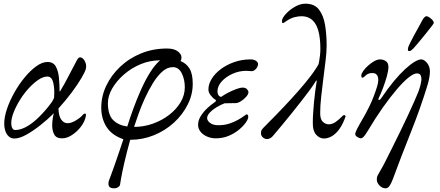

<svg xmlns="http://www.w3.org/2000/svg" viewBox="-20 -736 2383 1041"><path d="M58 15Q41 15 28.5 4.5Q16 -6 9.5 -24.5Q3 -43 3 -66Q3 -102 18 -146Q33 -190 58 -234.5Q83 -279 114 -316.5Q145 -354 177 -377Q209 -400 238 -400Q269 -400 282.5 -375.5Q296 -351 299.5 -314.5Q303 -278 303 -243Q303 -240 304.5 -240Q306 -240 307 -243Q330 -281 351.5 -323Q373 -365 395 -406Q400 -416 404.5 -420.5Q409 -425 414 -425Q423 -425 430.5 -417.5Q438 -410 442.5 -399Q447 -388 447 -379Q447 -373 446.5 -368.5Q446 -364 445 -361Q441 -346 421 -312Q401 -278 369 -235Q337 -192 297 -148Q298 -107 312 -87.5Q326 -68 346 -68Q366 -68 390.5 -82.5Q415 -97 426 -110Q431 -116 434 -118Q437 -120 440 -120Q444 -120 445 -119Q446 -118 446 -116Q446 -98 435 -75.5Q424 -53 405 -33Q386 -13 363 0.5Q340 14 316 14Q285 14 274 -7Q263 -28 263 -55Q263 -72 265.5 -90.5Q268 -109 272 -122Q238 -88 198 -56.5Q158 -25 121.5 -5Q85 15 58 15ZM62 -31Q88 -31 117 -45.5Q146 -60 177 -88Q208 -116 239 -154Q249 -166 258 -178.5Q267 -191 273 -205Q277 -252 269 -286.5Q261 -321 237 -321Q214 -321 187.5 -303Q161 -285 135 -256.5Q109 -228 88 -194Q67 -160 54 -127Q41 -94 41 -68Q41 -52 46.5 -41.5Q52 -31 62 -31Z M598 285Q589 285 582 282.5Q575 280 571.5 274.5Q568 269 568 261Q568 256 568.5 252.5Q569 249 570 245Q574 234 582.5 211.5Q591 189 602 157.5Q613 126 625 90.5Q637 55 649 19Q586 -3 557.5 -48Q529 -93 529 -152Q529 -214 556 -271Q583 -328 631.5 -374Q680 -420 745 -446.5Q810 -473 886 -473Q924 -473 944 -457.5Q964 -442 964 -425Q964 -414 959 -405Q991 -392 1008 -363.5Q1025 -335 1025 -281Q1025 -223 997.5 -168.5Q970 -114 923 -71Q876 -28 815 -3Q754 22 686 22Q667 90 654.5 144.5Q642 199 636.5 231Q631 263 631 264Q631 271 621.5 278Q612 285 598 285ZM670 -50Q684 -95 703 -147Q722 -199 744.5 -249.5Q767 -300 793 -342Q819 -384 848 -409Q793 -409 742.5 -388Q692 -367 652 -332Q612 -297 588.5 -256.5Q565 -216 565 -177Q565 -114 593 -85.5Q621 -57 670 -50ZM707 -48Q760 -48 809 -65.5Q858 -83 897 -113Q936 -143 959 -181.5Q982 -220 982 -263Q982 -305 965.5 -338.5Q949 -372 917 -372Q887 -372 860 -348Q833 -324 809 -285Q785 -246 765 -202Q745 -158 730.5 -117Q716 -76 707 -48Z M1149 14Q1125 14 1103 4.5Q1081 -5 1067.5 -21.5Q1054 -38 1054 -59Q1054 -84 1069 -107.5Q1084 -131 1104 -149.5Q1124 -168 1139 -178Q1147 -183 1150 -187.5Q1153 -192 1147 -196Q1134 -204 1122 -219.5Q1110 -235 1110 -251Q1110 -280 1128 -309Q1146 -338 1177.5 -361.5Q1209 -385 1250.5 -399.5Q1292 -414 1339 -414Q1356 -414 1367.5 -406.5Q1379 -399 1379 -389Q1379 -380 1374 -371Q1369 -362 1361 -356Q1353 -350 1345 -350Q1340 -350 1332 -351Q1324 -352 1315 -352Q1277 -352 1241 -336Q1205 -320 1182 -294.5Q1159 -269 1159 -240Q1159 -229 1164.5 -220Q1170 -211 1180 -211Q1193 -221 1215 -232.5Q1237 -244 1259.5 -252.5Q1282 -261 1296 -261Q1311 -261 1319 -252.5Q1327 -244 1327 -236Q1327 -225 1314.5 -211Q1302 -197 1286 -187Q1270 -177 1258 -177Q1244 -177 1230 -176.5Q1216 -176 1198 -176Q1176 -168 1154 -154.5Q1132 -141 1117.5 -125.5Q1103 -110 1103 -96Q1103 -82 1119 -69.5Q1135 -57 1164 -57Q1197 -57 1224 -66Q1251 -75 1271 -86.5Q1291 -98 1303 -107Q1315 -116 1317 -116Q1326 -116 1326 -102Q1326 -91 1313 -72Q1300 -53 1276 -33Q1252 -13 1220 0.5Q1188 14 1149 14Z M1428 18Q1421 18 1413.5 14.5Q1406 11 1400.5 4Q1395 -3 1395 -12Q1395 -17 1396 -24.5Q1397 -32 1408 -43Q1437 -72 1476 -112Q1515 -152 1556.5 -197Q1598 -242 1634.5 -286Q1671 -330 1694 -366Q1703 -380 1705.5 -384.5Q1708 -389 1710 -401Q1713 -418 1715 -436Q1717 -454 1717 -470Q1717 -561 1691.5 -604.5Q1666 -648 1614 -648Q1598 -648 1577.5 -643Q1557 -638 1536 -624Q1528 -619 1522.5 -615Q1517 -611 1515 -611Q1510 -611 1509.5 -613.5Q1509 -616 1509 -623Q1509 -637 1528.5 -659Q1548 -681 1577.5 -698.5Q1607 -716 1636 -716Q1685 -716 1709.5 -684Q1734 -652 1742.5 -600.5Q1751 -549 1751 -488Q1751 -455 1745.5 -409.5Q1740 -364 1733.5 -313Q1727 -262 1721.5 -212.5Q1716 -163 1716 -122Q1716 -89 1730.5 -75.5Q1745 -62 1762 -62Q1782 -62 1799.5 -74.5Q1817 -87 1829 -99.5Q1841 -112 1845 -112Q1849 -112 1852 -109.5Q1855 -107 1853 -103Q1840 -65 1821.5 -38.5Q1803 -12 1781 1.5Q1759 15 1735 15Q1711 14 1693 -7Q1675 -28 1676 -72Q1676 -97 1678 -125Q1680 -153 1682.5 -182.5Q1685 -212 1689 -240.5Q1693 -269 1697 -295Q1698 -299 1696 -299.5Q1694 -300 1692 -296Q1681 -277 1660.5 -249Q1640 -221 1614 -188Q1588 -155 1560.5 -120.5Q1533 -86 1506.5 -54.5Q1480 -23 1459 2Q1453 9 1444.5 13.5Q1436 18 1428 18Z M2071 285Q2052 285 2037.5 269.5Q2023 254 2023 238Q2023 222 2029 212.5Q2035 203 2048 179Q2056 166 2071.5 135Q2087 104 2107.5 63Q2128 22 2150 -23Q2172 -68 2192 -111Q2212 -154 2227 -188Q2242 -222 2249 -240Q2252 -248 2254 -255Q2256 -262 2258 -268.5Q2260 -275 2261 -280.5Q2262 -286 2263 -291Q2264 -296 2264.5 -300Q2265 -304 2265 -306Q2265 -321 2259.5 -329.5Q2254 -338 2240 -338Q2223 -338 2195 -315.5Q2167 -293 2131.5 -251.5Q2096 -210 2056 -153.5Q2016 -97 1975 -28Q1969 -18 1962.5 -8.5Q1956 1 1949.5 7.5Q1943 14 1936 14Q1929 14 1916 6Q1903 -2 1907 -16Q1912 -32 1929 -61Q1946 -90 1962 -119Q1972 -137 1984 -162Q1996 -187 2006.5 -214.5Q2017 -242 2024 -265Q2031 -288 2031 -301Q2031 -340 1999 -340Q1976 -340 1963.5 -327.5Q1951 -315 1946 -315Q1941 -315 1940 -317.5Q1939 -320 1939 -327Q1939 -336 1949 -350.5Q1959 -365 1975 -379.5Q1991 -394 2008.5 -404Q2026 -414 2041 -414Q2058 -414 2072 -404.5Q2086 -395 2086 -373Q2086 -353 2077.5 -322.5Q2069 -292 2057 -260Q2045 -228 2032 -201Q2031 -198 2032 -196Q2033 -194 2035 -194Q2041 -194 2048 -205Q2083 -257 2115.5 -296Q2148 -335 2177 -361.5Q2206 -388 2228 -401Q2250 -414 2264 -414Q2279 -414 2295 -395Q2311 -376 2311 -348Q2311 -334 2307.5 -314.5Q2304 -295 2299 -278Q2260 -150 2208 -20Q2156 110 2110 235Q2102 257 2092.5 271Q2083 285 2071 285ZM2199 -459Q2191 -459 2191.5 -467Q2192 -475 2193 -479Q2197 -490 2206.5 -509Q2216 -528 2228 -550Q2240 -572 2251 -591.5Q2262 -611 2268 -623Q2273 -633 2279.5 -640.5Q2286 -648 2293 -648Q2298 -648 2307.5 -642Q2317 -636 2324.5 -627.5Q2332 -619 2332 -611Q2332 -609 2319 -592Q2306 -575 2287 -551.5Q2268 -528 2250 -506.5Q2232 -485 2222 -474Q2217 -469 2211 -464Q2205 -459 2199 -459Z"/></svg>

Font: EB Garamond
Style: Italic
Weight: 400
Italic angle: -17.2°
Designer: Georg Duffner and Octavio Pardo
Foundry: Georg Duffner
Version: Version 1.001